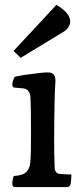

<svg xmlns="http://www.w3.org/2000/svg" viewBox="-20 -840 325 780"><path d="M40 -80Q30 -80 30 -94Q30 -111 36 -125Q72 -127 86.5 -141Q101 -155 103 -180Q105 -197 105.5 -232Q106 -267 106 -306Q106 -345 105.5 -382.5Q105 -420 104 -442Q102 -478 74 -481L40 -484Q30 -484 30 -497Q30 -510 40 -528Q55 -532 82.5 -536Q110 -540 136.5 -543Q163 -546 175 -546Q208 -546 205 -506Q203 -477 202 -437.5Q201 -398 200.5 -354.5Q200 -311 200 -270Q200 -240 200.5 -212Q201 -184 202 -159Q203 -146 208 -140.5Q213 -135 219 -134Q228 -133 242.5 -132Q257 -131 270 -131Q270 -104 266 -90Q263 -80 252 -80ZM235 -709 64 -605 35 -633 209 -820Q268 -786 265 -750Q263 -725 235 -709Z"/></svg>

Font: Gowun Batang
Style: Bold
Weight: 700
Designer: Yanghee Ryu
Foundry: Yanghee Ryu
Version: Version 2.000